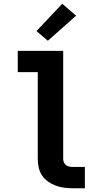

<svg xmlns="http://www.w3.org/2000/svg" viewBox="-20 -1007 540 1027"><path d="M370 0Q346 0 323 -3Q300 -6 278.5 -14Q257 -22 237.5 -35.5Q218 -49 205 -68.5Q192 -88 187 -111Q182 -134 182 -157V-621H75V-735H318V-157Q318 -147 322 -138Q326 -129 333.5 -123.5Q341 -118 350.5 -116Q360 -114 370 -114H434V0ZM236 -789 175 -841 313 -987 387 -923Z"/></svg>

Font: Iosevka SS04 Heavy
Style: Regular
Weight: 900
Monospace: yes
Designer: Belleve Invis
Foundry: Belleve Invis
Version: Version 19.0.0; ttfautohint (v1.8.4)